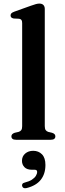

<svg xmlns="http://www.w3.org/2000/svg" viewBox="-20 -760 352 1044"><path d="M223.5 -711.5V-74.5Q223.5 -60 228.2 -53Q233 -46 242 -43L263 -38Q272.5 -35 276.8 -30.2Q281 -25.5 281 -18.5Q281 -10 275 -5Q269 0 256 0H67Q54 0 48 -5Q42 -10 42 -18.5Q42 -25.5 46.5 -30.2Q51 -35 60 -38L81.5 -43Q91 -46 95.8 -52.8Q100.5 -59.5 100.5 -74V-634Q100.5 -646 96.8 -651.2Q93 -656.5 84 -658L54 -659.5Q45 -661.5 41.2 -665.5Q37.5 -669.5 37.5 -676Q37.5 -683 42 -687.8Q46.5 -692.5 59 -697L147 -728.5Q165 -735 175.5 -737.8Q186 -740.5 194 -740.5Q208.5 -740.5 216 -732.8Q223.5 -725 223.5 -711.5ZM153.5 163Q126.5 163 113 149Q99.5 135 99.5 114.5Q99.5 90 117 75Q134.5 60 160.5 60Q189.5 60 208.2 79Q227 98 227 137Q227 185.5 201.8 217.5Q176.5 249.5 125 262.5Q114.5 265 108.5 262Q102.5 259 100.5 252Q98.5 245.5 102 240Q105.5 234.5 115 232.5Q139 226.5 153.5 217Q168 207.5 175 196.2Q182 185 182 174.5Q182 163 168.5 163Z"/></svg>

Font: Fraunces Medium
Style: Regular
Weight: 500
Version: Version 1.000;[b76b70a41]